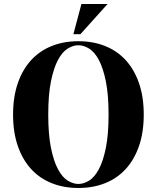

<svg xmlns="http://www.w3.org/2000/svg" viewBox="-20 -920 780 955"><path d="M45 0ZM520 -350Q520 -449 506.5 -515.5Q493 -582 471.5 -622Q450 -662 423 -678.5Q396 -695 370 -695Q344 -695 317 -678.5Q290 -662 268.5 -622Q247 -582 233.5 -515.5Q220 -449 220 -350Q220 -251 233.5 -184.5Q247 -118 268.5 -78Q290 -38 317 -21.5Q344 -5 370 -5Q396 -5 423 -21.5Q450 -38 471.5 -78Q493 -118 506.5 -184.5Q520 -251 520 -350ZM695 -350Q695 -262 671.5 -194Q648 -126 605.5 -79.5Q563 -33 503 -9Q443 15 370 15Q297 15 237 -9Q177 -33 134.5 -79.5Q92 -126 68.5 -194Q45 -262 45 -350Q45 -438 68.5 -506Q92 -574 134.5 -620.5Q177 -667 237 -691Q297 -715 370 -715Q443 -715 503 -691Q563 -667 605.5 -620.5Q648 -574 671.5 -506Q695 -438 695 -350ZM515 -900 380 -750H345L385 -900Z"/></svg>

Font: Yeseva One
Style: Regular
Weight: 400
Designer: Jovanny Lemonad
Foundry: Jovanny Lemonad
Version: Version 2.001; ttfautohint (v0.91) -l 8 -r 50 -G 200 -x 0 -w